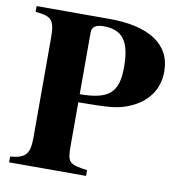

<svg xmlns="http://www.w3.org/2000/svg" viewBox="-77 -747 765 818"><g transform="rotate(10 305.5 -338.0)"><path d="M262 -303C394 -304 428 -307 471 -323C554 -354 600 -415 600 -495C600 -617 498 -676 331 -676H16V-651C86 -645 100 -631 100 -553V-126C100 -75 94 -47 61 -34C50 -29 35 -27 16 -25V0H349V-25C270 -35 262 -44 262 -111ZM262 -606C262 -629 279 -641 312 -641C395 -641 428 -595 428 -484C428 -373 387 -339 262 -338Z"/></g></svg>

Font: STIXGeneral
Style: Bold
Weight: 700
Designer: MicroPress Inc., with final additions and corrections provided by Coen Hoffman, Elsevier (retired)
Version: Version 1.1.0